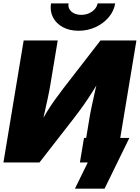

<svg xmlns="http://www.w3.org/2000/svg" viewBox="-20 -969 833 1145"><path d="M672.9 0H469.7L513.7 -265.6Q518.1 -293.5 527.1 -335.9Q536.1 -378.4 547.6 -429Q559.1 -479.5 571.3 -530.8L597.2 -528.3Q563.5 -472.7 535.6 -428.2Q507.8 -383.8 480.5 -345Q453.1 -306.2 421.9 -265.6L215.3 0H0.5L121.1 -727.5H324.2L279.8 -460.9Q274.4 -427.7 263.7 -377.9Q252.9 -328.1 241.2 -276.4Q229.5 -224.6 220.7 -185.1L203.1 -200.2Q230.5 -253.9 256.1 -296.1Q281.7 -338.4 307.1 -373.5Q332.5 -408.7 357.9 -441.9L579.1 -727.5H793.5ZM448.7 -785.6Q394 -785.6 354.2 -807.4Q314.5 -829.1 295.7 -866.2Q276.9 -903.3 284.2 -948.7H388.7Q383.8 -919.9 405.5 -900.1Q427.2 -880.4 464.4 -880.4Q488.8 -880.4 509.8 -889.4Q530.8 -898.4 544.7 -914.1Q558.6 -929.7 562 -948.7H667Q659.7 -903.3 628.4 -866.2Q597.2 -829.1 550.3 -807.4Q503.4 -785.6 448.7 -785.6ZM426.8 156.2 503.4 0H456.5L481 -146.5H751.5L603.5 156.2Z"/></svg>

Font: Inter 18pt Black
Style: Italic
Weight: 900
Italic angle: -9.3988°
Designer: Rasmus Andersson
Foundry: rsms
Version: Version 4.001;git-66647c0bb